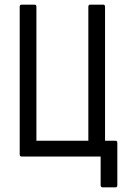

<svg xmlns="http://www.w3.org/2000/svg" viewBox="-20 -675 544 828"><path d="M423 133Q414 133 414 123V0H73Q65 0 65 -9V-646Q65 -655 73 -655H129Q137 -655 137 -646V-68H361V-646Q361 -655 369 -655H425Q433 -655 433 -646V-68H478Q486 -68 486 -59V123Q486 133 478 133Z"/></svg>

Font: Sofia Sans Cond
Style: Regular
Weight: 400
Width: 3
Designer: Botio Nikoltchev, Ani Petrova
Foundry: lettersoup
Version: Version 4.100; ttfautohint (v1.8.3)